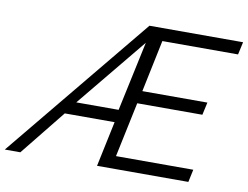

<svg xmlns="http://www.w3.org/2000/svg" viewBox="-158 -818 1197 927"><g transform="rotate(10 440.5 -355.0)"><path d="M502.9 -710H961.9L948.2 -647.9H577.1L523.9 -393.1H842.8L829.1 -331.1H509.8L453.1 -62H832L818.8 0H371.1L418 -222.2H173.8L-4.9 0H-81.1ZM426.8 -284.2 500 -626 219.2 -284.2Z"/></g></svg>

Font: Rawline
Style: Italic
Weight: 400
Italic angle: -12°
Designer: Matt McInerney, Pablo Impallari, Rodrigo Fuenzalida
Foundry: Matt McInerney, Pablo Impallari, Rodrigo Fuenzalida
Version: Version 4.020;PS 004.020;hotconv 1.0.88;makeotf.lib2.5.64775